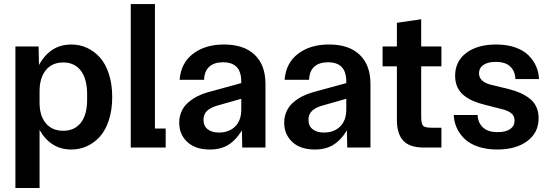

<svg xmlns="http://www.w3.org/2000/svg" viewBox="-20 -730 2730 950"><path d="M56.2 200.2V-500H170.9L172.9 -408.2Q228 -509.8 333 -509.8Q374.5 -509.8 410.6 -493.2Q446.8 -476.6 474.9 -445.1Q502.9 -413.6 519 -363.3Q535.2 -313 535.2 -250Q535.2 -187 519 -136.7Q502.9 -86.4 474.9 -54.9Q446.8 -23.4 410.6 -6.8Q374.5 9.8 333 9.8Q231 9.8 175.8 -86.9V200.2ZM175.8 -221.2Q175.8 -157.7 206.5 -120.4Q237.3 -83 293 -83Q349.1 -83 380.1 -122.8Q411.1 -162.6 411.1 -235.8V-263.2Q411.1 -339.4 380.1 -380.1Q349.1 -420.9 293 -420.9Q237.3 -420.9 206.5 -382.6Q175.8 -344.2 175.8 -278.8Z M627 0V-710H746.6V-94.2H799.8V0Z M1018.6 9.8Q946.3 9.8 906.5 -27.8Q866.7 -65.4 866.7 -123Q866.7 -153.8 878.7 -179.7Q890.6 -205.6 911.9 -223.6Q933.1 -241.7 957.3 -253.9Q981.4 -266.1 1009.8 -273.9L1173.8 -318.8V-325.2Q1173.8 -375 1151.1 -398.4Q1128.4 -421.9 1083.5 -421.9Q1039.6 -421.9 1015.4 -399.9Q991.2 -377.9 989.7 -335H868.7Q875 -418 935.1 -463.9Q995.1 -509.8 1087.9 -509.8Q1187.5 -509.8 1240.5 -458.7Q1293.5 -407.7 1293.5 -314.9V0H1178.7L1176.8 -85Q1148.9 -38.1 1111.1 -14.2Q1073.2 9.8 1018.6 9.8ZM986.8 -137.2Q986.8 -106.9 1007.3 -90.6Q1027.8 -74.2 1063.5 -74.2Q1113.3 -74.2 1143.6 -104.2Q1173.8 -134.3 1173.8 -188V-241.2L1056.6 -208Q1021 -197.8 1003.9 -180.9Q986.8 -164.1 986.8 -137.2Z M1538.1 9.8Q1465.8 9.8 1426 -27.8Q1386.2 -65.4 1386.2 -123Q1386.2 -153.8 1398.2 -179.7Q1410.2 -205.6 1431.4 -223.6Q1452.6 -241.7 1476.8 -253.9Q1501 -266.1 1529.3 -273.9L1693.4 -318.8V-325.2Q1693.4 -375 1670.7 -398.4Q1647.9 -421.9 1603 -421.9Q1559.1 -421.9 1534.9 -399.9Q1510.7 -377.9 1509.3 -335H1388.2Q1394.5 -418 1454.6 -463.9Q1514.6 -509.8 1607.4 -509.8Q1707 -509.8 1760 -458.7Q1813 -407.7 1813 -314.9V0H1698.2L1696.3 -85Q1668.5 -38.1 1630.6 -14.2Q1592.8 9.8 1538.1 9.8ZM1506.3 -137.2Q1506.3 -106.9 1526.9 -90.6Q1547.4 -74.2 1583 -74.2Q1632.8 -74.2 1663.1 -104.2Q1693.4 -134.3 1693.4 -188V-241.2L1576.2 -208Q1540.5 -197.8 1523.4 -180.9Q1506.3 -164.1 1506.3 -137.2Z M2076.7 0Q2006.3 0 1975.1 -34.2Q1943.8 -68.4 1943.8 -136.2V-401.9H1873V-500H1943.8V-617.2L2064 -634.8V-500H2164.1V-401.9H2064V-152.8Q2064 -117.7 2073.2 -107.9Q2082.5 -98.1 2114.7 -98.1H2164.1V0Z M2377.9 -211.9Q2346.2 -219.7 2321.8 -230.2Q2297.4 -240.7 2276.1 -257.3Q2254.9 -273.9 2243.4 -298.6Q2231.9 -323.2 2231.9 -355Q2231.9 -426.3 2286.9 -468Q2341.8 -509.8 2435.1 -509.8Q2488.3 -509.8 2529.3 -495.4Q2570.3 -481 2595 -456.3Q2619.6 -431.6 2632.6 -402.1Q2645.5 -372.6 2647 -338.9H2530.3Q2528.8 -377.4 2504.9 -400.6Q2481 -423.8 2433.1 -423.8Q2393.6 -423.8 2371.8 -408.7Q2350.1 -393.6 2350.1 -367.2Q2350.1 -325.2 2411.1 -310.1L2498 -289.1Q2530.3 -280.8 2554.4 -270Q2578.6 -259.3 2600.3 -242.7Q2622.1 -226.1 2633.5 -201.4Q2645 -176.8 2645 -145Q2645 -73.7 2589.1 -32Q2533.2 9.8 2439.9 9.8Q2386.7 9.8 2345 -4.6Q2303.2 -19 2278.1 -43.7Q2252.9 -68.4 2239.7 -97.9Q2226.6 -127.4 2225.1 -161.1H2343.3Q2344.2 -124 2368.9 -100.1Q2393.6 -76.2 2441.9 -76.2Q2482.4 -76.2 2504.2 -91.3Q2525.9 -106.4 2525.9 -133.8Q2525.9 -156.7 2509.8 -169.7Q2493.7 -182.6 2463.9 -189.9Z"/></svg>

Font: TASA Orbiter Deck SemiBold
Style: Regular
Weight: 600
Designer: Weizhong Zhang
Version: Version 1.000;Glyphs 3.1.2 (3151)